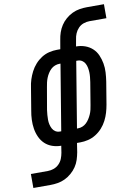

<svg xmlns="http://www.w3.org/2000/svg" viewBox="-150 -801 774 1081"><g transform="rotate(-10 236.5 -260.0)"><path d="M-49 215V135H48Q65 135 82 129Q99 123 112 110Q125 97 131.5 80.5Q138 64 141 47L147 8Q120 8 96 -0.5Q72 -9 54.5 -25.5Q37 -42 26.5 -65Q16 -88 12 -113Q8 -138 9 -164.5Q10 -191 15 -217L36 -344Q39 -367 46 -389Q53 -411 64 -432.5Q75 -454 91.5 -472.5Q108 -491 128.5 -504Q149 -517 172 -522.5Q195 -528 217 -528H236L245 -580Q248 -601 255 -621.5Q262 -642 274 -660.5Q286 -679 303.5 -694Q321 -709 341 -718.5Q361 -728 382.5 -731.5Q404 -735 424 -735H522V-655H425Q408 -655 391 -649Q374 -643 361.5 -630Q349 -617 342 -600.5Q335 -584 333 -567L326 -528Q353 -528 377 -519.5Q401 -511 419 -494.5Q437 -478 447 -455Q457 -432 461.5 -407Q466 -382 464.5 -355.5Q463 -329 459 -303L438 -176Q434 -153 427.5 -131Q421 -109 410 -87.5Q399 -66 382.5 -47.5Q366 -29 345 -16Q324 -3 301 2.5Q278 8 256 8H237L229 60Q225 81 218.5 101.5Q212 122 199.5 140.5Q187 159 169.5 174Q152 189 132 198.5Q112 208 90.5 211.5Q69 215 49 215ZM153 -72H161L223 -448H217Q204 -448 191 -443Q178 -438 168 -428.5Q158 -419 150.5 -407Q143 -395 138 -382.5Q133 -370 130 -357Q127 -344 125 -331L103 -204Q101 -190 100 -176Q99 -162 99 -148.5Q99 -135 102 -122Q105 -109 111 -97.5Q117 -86 128 -79Q139 -72 153 -72ZM251 -72H257Q270 -72 282.5 -77Q295 -82 305 -91.5Q315 -101 322.5 -113Q330 -125 335.5 -137.5Q341 -150 344 -163Q347 -176 349 -189L370 -316Q372 -330 373.5 -344Q375 -358 374.5 -371.5Q374 -385 371.5 -398Q369 -411 363 -422.5Q357 -434 346 -441Q335 -448 321 -448H313Z"/></g></svg>

Font: Iosevka SS18 Medium
Style: Italic
Weight: 500
Italic angle: -9°
Monospace: yes
Designer: Belleve Invis
Foundry: Belleve Invis
Version: Version 25.1.1; ttfautohint (v1.8.4)